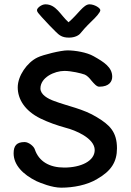

<svg xmlns="http://www.w3.org/2000/svg" viewBox="-20 -867 604 888"><path d="M299 -693C327 -693 345 -704 352 -713C359 -722 376 -742 404 -769C421 -785 444 -809 444 -820C444 -830 417 -847 394 -847C366 -847 342 -802 297 -764C259 -798 240 -847 190 -847C172 -847 151 -830 151 -820C151 -812 158 -805 173 -788C195 -764 224 -733 237 -721C254 -704 267 -693 299 -693ZM521 -181C521 -258 486 -290 428 -325C365 -364 293 -376 230 -400C202 -410 167 -429 167 -458C167 -509 232 -539 278 -539C310 -539 356 -528 372 -522C383 -517 393 -507 403 -494C415 -480 427 -466 439 -466C487 -466 499 -492 499 -512C499 -556 461 -580 413 -607C382 -625 327 -634 292 -634C262 -634 179 -614 153 -601C105 -578 62 -516 62 -463C62 -409 94 -355 167 -319C204 -301 244 -287 284 -276C328 -265 418 -228 418 -173C418 -122 354 -92 277 -92C209 -92 160 -120 141 -176C137 -190 113 -210 94 -210C57 -210 43 -193 43 -158C43 -104 86 -60 149 -29C167 -21 220 1 263 1C319 1 383 -11 429 -39C494 -76 521 -118 521 -181Z"/></svg>

Font: Itim
Style: Regular
Weight: 400
Designer: CadsonDemak Team
Foundry: Pablo Impallari
Version: Version 1.002;PS 001.002;hotconv 1.0.88;makeotf.lib2.5.64775